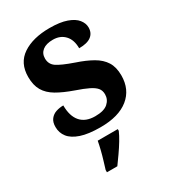

<svg xmlns="http://www.w3.org/2000/svg" viewBox="-187 -644 856 961"><g transform="rotate(-30 240.5 -163.5)"><path d="M229 10Q159 10 116 -4.5Q73 -19 53 -44.5Q33 -70 33 -104Q33 -132 46 -148.5Q59 -165 79 -171.5Q99 -178 121 -178Q121 -116 149.5 -83.5Q178 -51 233 -51Q284 -51 307 -71.5Q330 -92 330 -122Q330 -144 318 -158.5Q306 -173 279.5 -186Q253 -199 209 -214Q152 -234 114.5 -256Q77 -278 58.5 -309.5Q40 -341 40 -389Q40 -469 99 -508.5Q158 -548 255 -548Q315 -548 353 -534.5Q391 -521 408.5 -499Q426 -477 426 -453Q426 -421 403 -403.5Q380 -386 333 -386Q333 -435 307.5 -462Q282 -489 240 -489Q201 -489 180 -472.5Q159 -456 159 -427Q159 -394 185 -376Q211 -358 280 -334Q334 -316 371.5 -294.5Q409 -273 428.5 -242Q448 -211 448 -163Q448 -82 391 -36Q334 10 229 10ZM143 208Q149 188 157 162Q165 136 171.5 109.5Q178 83 182 61H298V71Q289 92 273 118.5Q257 145 238 172Q219 199 203 221H143Z"/></g></svg>

Font: Noto Serif Khmer
Style: Bold
Weight: 700
Version: Version 2.003